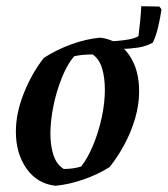

<svg xmlns="http://www.w3.org/2000/svg" viewBox="-20 -589 539 617"><path d="M158 8Q99 1 65 -47.5Q31 -96 31 -166Q31 -226 57 -290.5Q83 -355 121 -403Q161 -429 209 -446.5Q257 -464 302 -468Q361 -461 394.5 -413Q428 -365 427 -293Q427 -253 414.5 -209.5Q402 -166 380 -125Q358 -84 332 -52Q296 -29 249 -12.5Q202 4 158 8ZM185 -46Q216 -46 241 -54Q262 -81 279.5 -123Q297 -165 307 -212Q317 -259 317 -300Q317 -340 308 -369.5Q299 -399 278 -414Q242 -414 218 -408Q196 -382 178.5 -338.5Q161 -295 151.5 -247.5Q142 -200 142 -159Q142 -120 152 -90Q162 -60 185 -46ZM320 -437 322 -456Q336 -456 356 -457.5Q376 -459 395 -462.5Q414 -466 425 -473Q428 -496 430.5 -522Q433 -548 434 -569L492 -568L499 -559Q495 -531 488 -501.5Q481 -472 471 -452Q450 -440 423 -436Q396 -432 372 -432Q337 -432 320 -437Z"/></svg>

Font: Labrada SemiBold
Style: Italic
Weight: 600
Italic angle: -7°
Designer: Mercedes Jáuregui
Foundry: Omnibus-Type Team
Version: Version 1.000; ttfautohint (v1.8.4.7-5d5b)